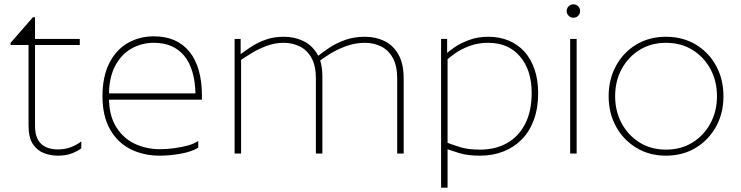

<svg xmlns="http://www.w3.org/2000/svg" viewBox="-20 -710 3425 888"><path d="M356 -24Q341 -12 313.5 -1Q286 10 247 10Q215 10 184 -1.5Q153 -13 132.5 -43Q112 -73 112 -130V-502H29V-512L132 -630H142V-530H349V-502H142V-128Q142 -72 169.5 -45.5Q197 -19 248 -19Q282 -19 309.5 -30Q337 -41 356 -56Z M484 -270V-259Q484 -177 516.5 -124Q549 -71 602.5 -45.5Q656 -20 719 -20Q751 -20 785.5 -24.5Q820 -29 850 -37.5Q880 -46 897 -58V-27Q866 -8 815 1Q764 10 719 10Q644 10 584 -20Q524 -50 489 -111.5Q454 -173 454 -265Q454 -355 485 -417Q516 -479 570 -510.5Q624 -542 692 -542Q798 -542 856 -471Q914 -400 914 -265V-249H471V-278H884Q881 -393 831.5 -452.5Q782 -512 692 -512Q635 -512 587.5 -485Q540 -458 512 -404Q484 -350 484 -270Z M1065 -530H1093V-458L1095 -444V0H1065ZM1292 -512Q1251 -512 1212.5 -497.5Q1174 -483 1143 -464Q1112 -445 1091 -430L1088 -456Q1112 -474 1141.5 -493.5Q1171 -513 1208.5 -526.5Q1246 -540 1292 -540Q1341 -540 1381.5 -521Q1422 -502 1446.5 -461.5Q1471 -421 1471 -357V0H1441V-347Q1441 -405 1421 -441.5Q1401 -478 1367 -495Q1333 -512 1292 -512ZM1668 -512Q1623 -512 1580.5 -496.5Q1538 -481 1504 -459.5Q1470 -438 1447 -420L1444 -446Q1470 -467 1503 -489Q1536 -511 1577 -525.5Q1618 -540 1668 -540Q1717 -540 1757.5 -520.5Q1798 -501 1822.5 -458.5Q1847 -416 1847 -347V0H1817V-347Q1817 -405 1797 -441.5Q1777 -478 1743 -495Q1709 -512 1668 -512Z M2030 -27 2040 -53Q2074 -40 2110 -29Q2146 -18 2200 -18Q2273 -18 2326.5 -49Q2380 -80 2409.5 -138.5Q2439 -197 2439 -280Q2439 -386 2385 -449Q2331 -512 2238 -512Q2191 -512 2152 -497.5Q2113 -483 2084.5 -463Q2056 -443 2040 -426V-457Q2054 -472 2082.5 -491.5Q2111 -511 2151 -525.5Q2191 -540 2238 -540Q2291 -540 2333.5 -522Q2376 -504 2406 -470.5Q2436 -437 2452.5 -388.5Q2469 -340 2469 -280Q2469 -211 2449.5 -157Q2430 -103 2394 -66Q2358 -29 2308.5 -9.5Q2259 10 2200 10Q2143 10 2104 -2Q2065 -14 2030 -27ZM2050 -442V158H2020V-530H2048V-446Z M2617 -530H2647V0H2617ZM2632 -628Q2619 -628 2610 -637Q2601 -646 2601 -659Q2601 -672 2610 -681Q2619 -690 2632 -690Q2645 -690 2654 -681Q2663 -672 2663 -659Q2663 -646 2654 -637Q2645 -628 2632 -628Z M3060 10Q3138 10 3198 -26.5Q3258 -63 3292 -125Q3326 -187 3326 -265Q3326 -343 3292 -405.5Q3258 -468 3198 -504Q3138 -540 3060 -540Q2983 -540 2923 -504Q2863 -468 2829 -405.5Q2795 -343 2795 -265Q2795 -187 2829 -125Q2863 -63 2923 -26.5Q2983 10 3060 10ZM3060 -18Q2991 -18 2938 -51Q2885 -84 2855 -140Q2825 -196 2825 -265Q2825 -335 2855 -390.5Q2885 -446 2938 -479Q2991 -512 3060 -512Q3130 -512 3183 -479Q3236 -446 3266 -390.5Q3296 -335 3296 -265Q3296 -196 3266 -140Q3236 -84 3183 -51Q3130 -18 3060 -18Z"/></svg>

Font: Roundo Variable
Style: Regular
Weight: 200
Designer: Shiva Nallaperumal
Foundry: Indian Type Foundry
Version: Version 2.000